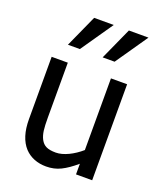

<svg xmlns="http://www.w3.org/2000/svg" viewBox="-151 -914 861 1025"><g transform="rotate(20 279.0 -401.5)"><path d="M204.6 -818.4 122.1 -635.7H189.9L315.9 -818.4ZM401.9 -818.4 319.3 -635.7H387.2L513.2 -818.4ZM491.2 -545.4H399.4V-138.2C354.5 -99.1 300.8 -72.3 257.8 -72.3C210.4 -72.3 187.5 -84 171.9 -112.8C164.6 -126.5 160.2 -142.6 157.7 -160.6C155.3 -178.7 154.3 -203.1 154.3 -234.9V-545.4H62.5V-191.4C62.5 -121.6 79.1 -69.3 111.8 -33.7C142.6 -1 185.1 15.1 233.9 15.1C263.7 15.1 291.5 9.3 316.9 -3.4C341.8 -15.6 369.6 -34.7 399.4 -60.5V0H491.2Z"/></g></svg>

Font: SG Kara
Style: Regular
Weight: 400
Designer: Damoon Khanjanzadeh
Version: Version 1.000